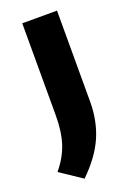

<svg xmlns="http://www.w3.org/2000/svg" viewBox="-163 -605 625 898"><g transform="rotate(-20 150.0 -156.0)"><path d="M-13 163Q32 109 51 50.8Q70 -7.5 70 -88V-547H243V-94Q243 1.5 208.8 80Q174.5 158.5 95.5 235.5Z"/></g></svg>

Font: Encode Sans Expanded
Style: Bold
Weight: 700
Width: 7
Designer: Multiple Designers
Foundry: Impallari Type
Version: Version 2.000